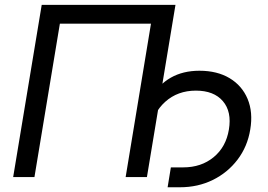

<svg xmlns="http://www.w3.org/2000/svg" viewBox="-20 -748 1130 811"><path d="M721.2 -727.5 600.6 0H510.7L617.7 -647.9H232.9L125.5 0H35.6L156.2 -727.5ZM688 43 701.7 -41H753.9Q830.1 -41 882.3 -84Q934.6 -127 946.8 -200.7Q959.5 -276.4 921.4 -320.8Q883.3 -365.2 807.6 -365.2Q730.5 -365.2 678 -318.1Q625.5 -271 611.8 -189.9H569.8Q584 -275.4 616.9 -333Q649.9 -390.6 701.4 -419.9Q752.9 -449.2 822.3 -449.2Q897.5 -449.2 950 -417.7Q1002.4 -386.2 1025.9 -330.1Q1049.3 -273.9 1037.1 -201.2Q1025.4 -128.9 983.4 -73.7Q941.4 -18.6 878.7 12.2Q815.9 43 740.2 43Z"/></svg>

Font: Inter 24pt
Style: Italic
Weight: 400
Italic angle: -9.3988°
Designer: Rasmus Andersson
Foundry: rsms
Version: Version 4.001;git-66647c0bb